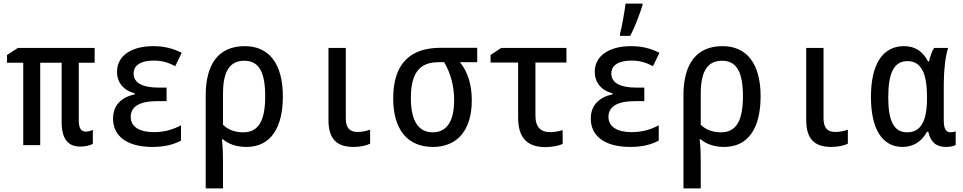

<svg xmlns="http://www.w3.org/2000/svg" viewBox="-20 -805 5340 1065"><path d="M425 8C455 8 481 2 495 -8V-85C484 -79 470 -75 456 -75C430 -75 417 -93 417 -138V-457H505V-539H79L19 -500V-457H109V0H203V-457H322V-127C322 -38 355 8 425 8Z M827 10C893 10 942 -3 984 -25V-110C945 -89 896 -72 834 -72C758 -72 705 -99 705 -157C705 -211 750 -244 852 -244H904V-319H861C771 -319 721 -345 721 -397C721 -443 761 -469 833 -469C877 -469 912 -459 952 -438L988 -512C938 -537 890 -549 830 -549C710 -549 629 -496 629 -407C629 -348 664 -304 728 -287V-282C655 -266 607 -223 607 -147C607 -56 676 10 827 10Z M1121 -275V240H1217V99C1217 55 1216 8 1211 -32H1217C1249 -5 1293 10 1347 10C1482 10 1549 -97 1549 -270C1549 -455 1470 -549 1338 -549C1192 -549 1121 -450 1121 -275ZM1329 -71C1285 -71 1245 -85 1217 -113V-286C1217 -410 1255 -468 1335 -468C1416 -468 1451 -406 1451 -271C1451 -135 1414 -71 1329 -71Z M1941 10C1977 10 2011 3 2033 -8V-86C2019 -80 1990 -73 1964 -73C1922 -73 1898 -93 1898 -149V-539H1802V-139C1802 -32 1850 10 1941 10Z M2381 10C2518 10 2597 -84 2597 -249C2597 -334 2575 -407 2531 -460H2627V-540H2425C2255 -540 2161 -452 2161 -259C2161 -86 2241 10 2381 10ZM2380 -71C2300 -71 2259 -136 2259 -261C2259 -400 2307 -460 2413 -460H2444C2480 -397 2499 -328 2499 -250C2499 -136 2461 -71 2380 -71Z M3006 11C3043 11 3082 3 3101 -7V-83C3081 -77 3053 -72 3031 -72C2982 -72 2950 -97 2950 -163V-458H3122V-539H2760L2701 -500V-458H2854V-152C2854 -37 2908 11 3006 11Z M3419 -617V-606H3476C3503 -658 3529 -729 3544 -776V-785H3450C3446 -750 3429 -652 3419 -617ZM3477 10C3543 10 3592 -3 3634 -25V-110C3595 -89 3546 -72 3484 -72C3408 -72 3355 -99 3355 -157C3355 -211 3400 -244 3502 -244H3554V-319H3511C3421 -319 3371 -345 3371 -397C3371 -443 3411 -469 3483 -469C3527 -469 3562 -459 3602 -438L3638 -512C3588 -537 3540 -549 3480 -549C3360 -549 3279 -496 3279 -407C3279 -348 3314 -304 3378 -287V-282C3305 -266 3257 -223 3257 -147C3257 -56 3326 10 3477 10Z M3771 -275V240H3867V99C3867 55 3866 8 3861 -32H3867C3899 -5 3943 10 3997 10C4132 10 4199 -97 4199 -270C4199 -455 4120 -549 3988 -549C3842 -549 3771 -450 3771 -275ZM3979 -71C3935 -71 3895 -85 3867 -113V-286C3867 -410 3905 -468 3985 -468C4066 -468 4101 -406 4101 -271C4101 -135 4064 -71 3979 -71Z M4591 10C4627 10 4661 3 4683 -8V-86C4669 -80 4640 -73 4614 -73C4572 -73 4548 -93 4548 -149V-539H4452V-139C4452 -32 4500 10 4591 10Z M4986 10C5050 10 5094 -23 5122 -74H5129C5142 -14 5176 10 5227 10C5251 10 5273 5 5281 -1V-76C5273 -73 5262 -71 5253 -71C5228 -71 5215 -90 5215 -136V-339C5215 -416 5224 -493 5239 -539H5161C5149 -520 5139 -490 5133 -464H5128C5098 -521 5056 -549 4994 -549C4878 -549 4811 -452 4811 -267C4811 -86 4876 10 4986 10ZM5012 -71C4938 -71 4907 -134 4907 -265C4907 -401 4939 -466 5014 -466C5090 -466 5122 -398 5122 -268V-259C5122 -134 5088 -71 5012 -71Z"/></svg>

Font: Noto Sans Mono Condensed Medium
Style: Regular
Weight: 500
Width: 3
Designer: Monotype Design Team
Foundry: Monotype Imaging Inc.
Version: Version 2.014